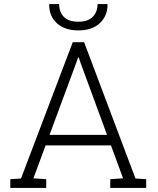

<svg xmlns="http://www.w3.org/2000/svg" viewBox="-20 -917 772 937"><path d="M30.3 0V-42.5L82.5 -45.9L335 -710.9H390.6L641.1 -45.9L693.4 -42.5V0H518.1V-42.5L580.6 -46.9L521.5 -207.5H202.6L143.1 -46.9L205.6 -42.5V0ZM221.7 -258.8H502.4L374 -607.9L364.3 -636.7H361.3L351.1 -607.9ZM362.8 -768.6Q295.9 -768.6 257.8 -803.5Q219.7 -838.4 220.2 -894L221.2 -897H268.6Q268.6 -858.9 291.3 -835Q314 -811 362.8 -811Q409.7 -811 432.9 -835Q456.1 -858.9 456.1 -897H503.9L504.9 -894Q504.4 -838.4 466.6 -803.5Q428.7 -768.6 362.8 -768.6Z"/></svg>

Font: Roboto Slab Light
Style: Regular
Weight: 300
Designer: Google
Version: Version 2.000; ttfautohint (v1.8.1.43-b0c9)